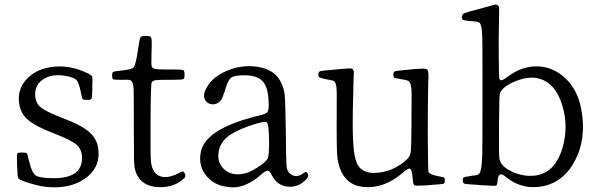

<svg xmlns="http://www.w3.org/2000/svg" viewBox="-20 -806 2620 840"><path d="M411.1 -141.6Q409.2 -192.4 374 -225.1Q338.9 -257.8 252.9 -290Q180.7 -317.4 157.2 -337.4Q133.8 -357.4 133.8 -393.6Q133.8 -438.5 172.9 -461.4Q211.9 -484.4 268.6 -473.6Q304.7 -466.8 314.9 -455.6Q325.2 -444.3 334 -401.4Q334 -399.4 335 -395.5Q338.9 -376 341.3 -372.6Q343.8 -369.1 355.5 -369.1Q358.4 -369.1 360.4 -369.1Q362.3 -369.1 364.3 -369.1Q377.9 -369.1 380.4 -374Q382.8 -378.9 383.8 -410.2Q383.8 -418 383.8 -422.4Q383.8 -426.8 383.8 -434.6Q385.7 -464.8 383.3 -470.7Q380.9 -476.6 368.2 -483.4Q365.2 -484.4 363.3 -485.4Q288.1 -522.5 210.9 -513.7Q137.7 -504.9 95.7 -459Q51.8 -411.1 65.4 -344.7Q73.2 -305.7 104.5 -279.8Q135.7 -253.9 208 -225.6Q290 -194.3 314.5 -173.3Q338.9 -152.3 338.9 -114.3Q338.9 -26.4 214.8 -26.4Q154.3 -26.4 136.7 -38.1Q119.1 -49.8 108.4 -97.7Q99.6 -134.8 96.7 -135.7Q92.8 -138.7 76.2 -138.7Q58.6 -138.7 56.6 -135.7Q52.7 -132.8 54.7 -80.6Q56.6 -28.3 60.5 -25.4Q70.3 -15.6 115.2 -2.9Q158.2 9.8 192.4 12.7Q289.1 19.5 352.1 -24.9Q415 -69.3 411.1 -141.6Z M785.2 -25.4Q794.9 -33.2 788.6 -46.9Q782.2 -60.5 771.5 -53.7Q716.8 -22.5 681.6 -34.7Q646.5 -46.9 640.6 -97.7Q637.7 -122.1 638.7 -280.8Q639.6 -439.5 643.6 -445.3Q648.4 -453.1 659.7 -455.1Q670.9 -457 720.7 -457Q725.6 -457 735.4 -457Q774.4 -457 780.8 -459.5Q787.1 -461.9 787.1 -474.6Q787.1 -477.5 787.1 -479.5Q787.1 -481.4 787.1 -484.4Q787.1 -497.1 780.8 -499.5Q774.4 -502 736.3 -502Q726.6 -502 721.7 -502Q717.8 -502 710 -502Q671.9 -502 661.1 -503.9Q646.5 -505.9 643.6 -515.6Q641.6 -523.4 642.6 -549.8Q642.6 -553.7 642.6 -555.7Q642.6 -559.6 642.6 -567.4Q644.5 -612.3 643.6 -624Q643.6 -640.6 638.7 -644.5Q635.7 -648.4 624 -648.4Q621.1 -648.4 620.1 -648.4Q617.2 -648.4 613.3 -648.4Q597.7 -648.4 594.2 -642.1Q590.8 -635.7 585 -597.7Q584 -589.8 583 -585.9Q583 -583 582 -577.1Q573.2 -521.5 564.9 -511.7Q556.6 -502 516.6 -498Q511.7 -497.1 508.8 -497.1Q480.5 -494.1 475.6 -491.7Q470.7 -489.3 470.7 -477.5V-474.6Q470.7 -460.9 475.1 -459Q479.5 -457 503.9 -457Q507.8 -457 509.8 -457Q515.6 -457 526.4 -457Q547.9 -458 553.7 -453.1Q562.5 -446.3 564.5 -417Q565.4 -396.5 565.4 -318.4Q565.4 -282.2 565.4 -259.8Q565.4 -258.8 565.4 -256.8Q566.4 -127 566.4 -102.5Q567.4 -77.1 570.3 -65.4Q587.9 2.9 660.2 11.7Q737.3 19.5 785.2 -25.4Z M1117.2 -38.1Q1141.6 -59.6 1150.4 -59.6Q1160.2 -59.6 1169.9 -38.1Q1193.4 6.8 1240.7 10.7Q1288.1 14.6 1322.3 -24.4Q1332 -35.2 1326.2 -46.9Q1320.3 -58.6 1309.6 -49.8Q1293 -36.1 1276.4 -35.6Q1259.8 -35.2 1246.1 -48.8L1245.1 -49.8Q1235.4 -59.6 1233.4 -82Q1231.4 -104.5 1230.5 -227.5V-228.5Q1228.5 -361.3 1225.6 -389.6Q1222.7 -420.9 1207 -450.2Q1180.7 -502 1106.4 -513.7Q1037.1 -524.4 969.7 -495.1Q898.4 -463.9 876 -405.3Q867.2 -383.8 878.9 -366.2Q889.6 -350.6 910.2 -349.6Q930.7 -348.6 946.3 -367.2Q954.1 -377 969.7 -427.7Q979.5 -459 993.7 -467.8Q1007.8 -476.6 1049.8 -476.6Q1105.5 -476.6 1129.4 -450.2Q1153.3 -423.8 1155.3 -360.4Q1157.2 -327.1 1150.9 -317.4Q1144.5 -307.6 1119.1 -301.8Q882.8 -246.1 859.4 -144.5Q845.7 -85.9 879.9 -40.5Q914.1 4.9 976.6 11.7Q992.2 13.7 994.1 13.7Q1021.5 15.6 1055.2 1.5Q1088.9 -12.7 1117.2 -38.1ZM960.9 -65.4Q928.7 -94.7 936.5 -141.6Q944.3 -191.4 996.1 -221.7Q1031.2 -242.2 1084.5 -259.8Q1137.7 -277.3 1147 -271Q1156.2 -264.6 1157.2 -193.4Q1158.2 -122.1 1149.4 -109.4Q1139.6 -94.7 1106.9 -73.7Q1074.2 -52.7 1053.7 -47.9Q996.1 -33.2 960.9 -65.4Z M1745.1 -52.7Q1767.6 -72.3 1774.9 -67.4Q1782.2 -62.5 1785.2 -29.3Q1785.2 -25.4 1786.1 -17.6Q1787.1 2 1794.4 4.9Q1801.8 7.8 1845.7 4.9Q1861.3 3.9 1870.1 2.9Q1873 2.9 1877.9 2Q1914.1 0 1919.9 -2Q1925.8 -3.9 1925.8 -14.6V-17.6V-19.5Q1925.8 -27.3 1922.9 -29.3Q1919.9 -31.2 1901.4 -34.2Q1898.4 -35.2 1897.5 -35.2Q1860.4 -42 1854.5 -53.7Q1852.5 -59.6 1851.6 -213.9Q1851.6 -368.2 1853.5 -446.3Q1853.5 -452.1 1854.5 -461.9Q1855.5 -498 1848.1 -502.9Q1840.8 -507.8 1795.9 -503.9Q1782.2 -502.9 1774.4 -502Q1771.5 -502 1766.6 -501Q1717.8 -497.1 1709.5 -494.6Q1701.2 -492.2 1701.2 -481.4V-478.5V-477.5Q1701.2 -468.8 1704.6 -466.3Q1708 -463.9 1728.5 -460.9Q1731.4 -460 1732.4 -460Q1736.3 -459 1744.1 -458Q1765.6 -455.1 1770.5 -448.2Q1778.3 -440.4 1780.3 -411.1Q1781.2 -390.6 1780.3 -313.5Q1780.3 -290 1780.3 -276.4Q1780.3 -270.5 1780.3 -258.8Q1779.3 -159.2 1776.9 -140.6Q1774.4 -122.1 1761.7 -110.4Q1759.8 -107.4 1757.8 -106.4Q1707 -60.5 1642.1 -51.3Q1577.1 -42 1549.8 -77.1Q1531.2 -101.6 1525.9 -170.9Q1520.5 -240.2 1525.4 -396.5Q1526.4 -416 1526.4 -443.4Q1528.3 -484.4 1527.8 -491.7Q1527.3 -499 1523.4 -502.9Q1519.5 -506.8 1510.7 -506.8Q1501 -506.8 1448.2 -502Q1444.3 -502 1438.5 -501Q1389.6 -497.1 1381.3 -494.6Q1373 -492.2 1373 -482.4V-480.5Q1373 -470.7 1377.4 -467.8Q1381.8 -464.8 1404.3 -460Q1408.2 -459 1414.1 -458Q1436.5 -455.1 1442.4 -450.2Q1450.2 -443.4 1452.1 -421.9Q1454.1 -406.2 1453.1 -348.6Q1453.1 -331.1 1453.1 -321.3Q1452.1 -141.6 1456.1 -115.2Q1473.6 2 1569.3 11.7Q1660.2 21.5 1745.1 -52.7Z M2335 11.7Q2438.5 1 2493.2 -99.1Q2547.9 -199.2 2522.5 -331.1Q2506.8 -413.1 2454.1 -462.9Q2403.3 -511.7 2335.9 -515.6Q2265.6 -518.6 2203.1 -471.7Q2184.6 -458 2177.7 -455.6Q2170.9 -453.1 2166 -459Q2162.1 -462.9 2162.1 -550.8Q2161.1 -634.8 2163.1 -717.8Q2165 -775.4 2162.1 -778.3Q2161.1 -781.2 2155.3 -784.2Q2149.4 -787.1 2146.5 -786.1Q2144.5 -786.1 2075.2 -766.6Q2019.5 -752 2010.3 -747.6Q2001 -743.2 2001 -732.4Q2001 -721.7 2005.4 -719.2Q2009.8 -716.8 2035.2 -713.9Q2041 -712.9 2051.8 -712.9Q2074.2 -711.9 2080.1 -704.1Q2087.9 -692.4 2089.8 -649.4Q2090.8 -618.2 2090.8 -502Q2090.8 -447.3 2090.8 -414.1Q2090.8 -384.8 2090.8 -333Q2090.8 -170.9 2089.8 -127.9Q2087.9 -67.4 2080.1 -51.8Q2075.2 -40 2055.7 -38.1Q2047.9 -38.1 2043.9 -37.1Q2040 -36.1 2034.2 -35.2Q2012.7 -32.2 2009.3 -30.3Q2005.9 -28.3 2004.9 -20.5Q2004.9 -18.6 2004.9 -16.6V-15.6Q2004.9 -3.9 2013.2 -2Q2021.5 0 2071.3 2.9Q2077.1 3.9 2080.1 3.9Q2087.9 3.9 2100.6 4.9Q2141.6 7.8 2148.4 6.3Q2155.3 4.9 2156.2 -6.8Q2156.2 -9.8 2156.2 -11.7Q2158.2 -37.1 2167 -42Q2175.8 -46.9 2193.4 -32.2Q2235.4 3.9 2292 11.7Q2313.5 13.7 2335 11.7ZM2165 -110.4Q2162.1 -124 2163.1 -257.8Q2164.1 -391.6 2167 -398.4Q2180.7 -428.7 2235.4 -450.7Q2290 -472.7 2331.1 -463.9Q2408.2 -447.3 2439.5 -346.7Q2468.8 -252 2440.4 -157.2Q2410.2 -56.6 2333 -40Q2281.2 -29.3 2226.6 -52.2Q2171.9 -75.2 2165 -110.4Z"/></svg>

Font: Bpmf GenWan Min R
Style: R
Weight: 400
Foundry: But Ko
Version: Version 1.320